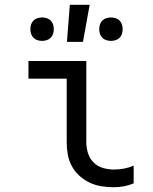

<svg xmlns="http://www.w3.org/2000/svg" viewBox="-20 -775 640 803"><path d="M456 8Q430 8 404.5 4Q379 0 355.5 -11Q332 -22 312.5 -39.5Q293 -57 280.5 -80Q268 -103 263.5 -128.5Q259 -154 259 -180V-446H99V-520H341V-180Q341 -157 348 -134.5Q355 -112 371.5 -95.5Q388 -79 410.5 -72.5Q433 -66 456 -66Q478 -66 499 -70Q520 -74 539 -82V-8Q520 0 499 4Q478 8 456 8ZM444 -604Q434 -604 424.5 -607Q415 -610 408 -617Q401 -624 398 -633.5Q395 -643 395 -653Q395 -663 398 -672.5Q401 -682 408 -689Q415 -696 424.5 -699Q434 -702 444 -702Q454 -702 463.5 -699Q473 -696 480 -689Q487 -682 490 -672.5Q493 -663 493 -653Q493 -643 490 -633.5Q487 -624 480 -617Q473 -610 463.5 -607Q454 -604 444 -604ZM156 -604Q146 -604 136.5 -607Q127 -610 120 -617Q113 -624 110 -633.5Q107 -643 107 -653Q107 -663 110 -672.5Q113 -682 120 -689Q127 -696 136.5 -699Q146 -702 156 -702Q166 -702 175.5 -699Q185 -696 192 -689Q199 -682 202 -672.5Q205 -663 205 -653Q205 -643 202 -633.5Q199 -624 192 -617Q185 -610 175.5 -607Q166 -604 156 -604ZM260 -600 272 -755H355L327 -600Z"/></svg>

Font: Iosevka HT Extended
Style: Regular
Weight: 400
Width: 7
Monospace: yes
Designer: Belleve Invis
Foundry: Belleve Invis
Version: Version 32.3.0; ttfautohint (v1.8.4)